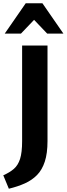

<svg xmlns="http://www.w3.org/2000/svg" viewBox="-36 -936 407 1172"><path d="M99 -75V-658H254V-75Q254 0 237.5 50.5Q221 101 190 132.5Q159 164 115.5 183.5Q72 203 18 216L-16 134Q23 117 48.5 95Q74 73 86.5 34Q99 -5 99 -75ZM252 -731 148 -840 121 -916H223L351 -731ZM-7 -731 121 -916H223L197 -841L92 -731Z"/></svg>

Font: Ysabeau Office ExtraBold
Style: Regular
Weight: 800
Designer: Christian Thalmann (Catharsis Fonts)
Version: Version 2.001;gftools[0.9.30]; featfreeze: tnum,lnum,ss02